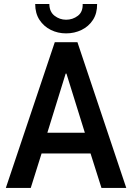

<svg xmlns="http://www.w3.org/2000/svg" viewBox="-20 -928 653 948"><path d="M8.8 0 250.5 -719.7H362.3L603.5 0H481L417 -202.1L407.2 -246.1L308.1 -564.5H304.2L205.6 -246.1L195.3 -202.1L131.8 0ZM141.1 -170.4V-272.5H471.2V-170.4ZM306.2 -763.2Q265.6 -763.2 231 -780.3Q196.3 -797.4 175 -829.8Q153.8 -862.3 153.8 -908.2H223.6Q224.1 -869.6 249.5 -850.1Q274.9 -830.6 306.2 -830.6Q338.9 -830.6 364.3 -849.9Q389.6 -869.1 388.2 -908.2H459.5Q460 -862.3 439 -829.8Q418 -797.4 382.8 -780.3Q347.7 -763.2 306.2 -763.2Z"/></svg>

Font: Reddit Sans Condensed SemiBold
Style: Regular
Weight: 600
Designer: Stephen Hutchings
Foundry: Reddit
Version: Version 1.014